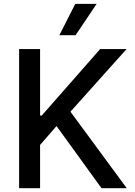

<svg xmlns="http://www.w3.org/2000/svg" viewBox="-20 -984 704 1004"><path d="M79.9 0H189.6V-226.2L275.6 -324.9L510.7 0H642.8L348.4 -399.9L641.7 -727.3H503.6L198.5 -380H189.6V-727.3H79.9ZM290.5 -800.1H375.4L485.4 -963.8H373.6Z"/></svg>

Font: Magic Ui Pro Medium
Style: Regular
Weight: 500
Designer: Stefan Endress, Andreas Faust
Version: Version 1.000;FEAKit 1.0